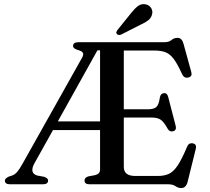

<svg xmlns="http://www.w3.org/2000/svg" viewBox="-20 -908 1035 946"><path d="M473 -72V-267H241L150 -104Q123 -55 164 -43L197 -37Q217 -30.5 217 -18.5Q217 0 191 0H29.5Q4 0 4 -18.5Q4 -28.5 22.5 -37.5L40.5 -43.5Q54 -48.5 65.2 -61.8Q76.5 -75 89.5 -98.5L384 -623Q393.5 -640 388.2 -648.2Q383 -656.5 366 -661Q340 -668 340 -681.5Q340 -700 366.5 -700H789Q812.5 -700 825 -710.8Q837.5 -721.5 855 -721.5Q876 -721.5 884 -693L922.5 -553Q928.5 -532 909.5 -526.5Q888 -520.5 877.5 -542Q854.5 -593 835.8 -617.8Q817 -642.5 795 -650.8Q773 -659 740 -659H590V-369.5H708Q738.5 -369.5 750.8 -381.2Q763 -393 767.5 -427Q771 -447 787 -449Q803.5 -451 808.5 -431L845.5 -288Q851 -267 834 -261.5Q816 -256.5 806.5 -273Q787.5 -307.5 771.8 -318.2Q756 -329 725.5 -329H590V-85.5Q590 -41 646 -41H757.5Q789.5 -41 812.2 -51.5Q835 -62 855.8 -93.2Q876.5 -124.5 902.5 -186.5Q910 -204.5 928.5 -202Q951 -198.5 944.5 -174L904 -10.5Q896 18.5 873 18.5Q857.5 18.5 844.5 9.2Q831.5 0 809 0H421Q396.5 0 396.5 -18.5Q396.5 -33.5 415.5 -39L448 -45Q473 -51 473 -72ZM460 -660 265 -310H473V-660ZM625.5 -843Q643.5 -866 660.2 -878.5Q677 -891 698 -886.5Q716.5 -882.5 725 -867.8Q733.5 -853 729.5 -838.5Q725.5 -820 711 -808.5Q696.5 -797 674 -787L577.5 -738Q563.5 -732 556 -740.5Q551.5 -745 553.5 -750.2Q555.5 -755.5 559 -760.5Z"/></svg>

Font: Fraunces 9pt S000
Style: Regular
Weight: 400
Version: Version 1.000; ttfautohint (v1.8.3)